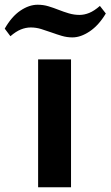

<svg xmlns="http://www.w3.org/2000/svg" viewBox="-93 -791 467 811"><path d="M-73 -670Q-44 -721 -7 -746Q30 -771 66 -771Q90 -771 111.5 -764.5Q133 -758 154.5 -749.5Q176 -741 198 -734.5Q220 -728 243 -728Q263 -728 284 -736.5Q305 -745 329 -766L354 -734Q324 -684 286 -658.5Q248 -633 213 -633Q190 -633 168 -639.5Q146 -646 124 -654Q102 -662 80.5 -668.5Q59 -675 37 -675Q16 -675 -5 -666.5Q-26 -658 -49 -638ZM68 -540H207V0H68Z"/></svg>

Font: Encode Sans Normal
Style: SemiBold
Weight: 600
Designer: Pablo Impallari, Andres Torresi
Foundry: Pablo Impallari, Andres Torresi
Version: Version 1.000; ttfautohint (v1.00) -l 8 -r 50 -G 200 -x 14 -